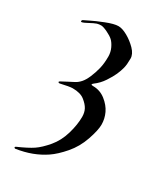

<svg xmlns="http://www.w3.org/2000/svg" viewBox="-151 -424 596 699"><g transform="rotate(30 146.5 -74.5)"><path d="M261.2 -20Q261.2 3.4 246.8 45.4Q232.4 87.4 204.8 119.4Q177.2 151.4 152.3 168.2Q127.4 185.1 97.9 196.3Q68.4 207.5 32.2 212.9Q24.9 210.4 30.8 205.6Q73.2 187 94.2 172.9Q115.2 158.7 139.2 130.4Q163.1 102.1 174.6 62.7Q186 23.4 186 -9.3Q186 -27.8 178.7 -41.5Q171.4 -55.2 154.1 -68.8Q136.7 -82.5 104.5 -82.5Q91.3 -82.5 53.2 -73.7Q43.5 -75.2 50.8 -80.6Q61.5 -86.4 75.7 -93.8Q89.8 -101.1 100.6 -106.7Q111.3 -112.3 121.1 -123.3Q130.9 -134.3 139.4 -154.3Q147.9 -174.3 153.3 -196Q158.7 -217.8 158.7 -247.1Q158.7 -265.6 150.9 -282Q143.1 -298.3 133.8 -306.9Q124.5 -315.4 106.4 -324Q88.4 -332.5 79.6 -332.5Q70.8 -332.5 62.5 -330.1Q54.2 -327.6 31.2 -315.2Q8.3 -302.7 8.3 -309.6Q8.3 -314.5 13.2 -316.4Q18.1 -318.4 34.7 -326.9Q51.3 -335.4 84.5 -348.6Q117.7 -361.8 135.7 -361.8Q151.9 -361.8 174.1 -349.4Q196.3 -336.9 214.4 -318.4Q232.4 -299.8 232.4 -281.2Q232.4 -255.9 228.5 -240.7Q224.6 -225.6 217.5 -209.5Q210.4 -193.4 196 -171.6Q181.6 -149.9 161.6 -135.3Q150.4 -126.5 164.6 -126.5Q193.8 -126.5 216.8 -108.4Q239.7 -90.3 250.5 -67.6Q261.2 -44.9 261.2 -20Z"/></g></svg>

Font: Eadui
Style: Medium
Weight: 500
Designer: Peter S. Baker
Version: Version 1.1